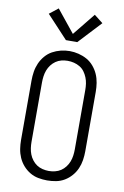

<svg xmlns="http://www.w3.org/2000/svg" viewBox="-105 -1034 709 1101"><g transform="rotate(10 250.0 -483.5)"><path d="M250 8Q224 8 198 3Q172 -2 149.5 -15.5Q127 -29 109.5 -49Q92 -69 81.5 -93Q71 -117 67 -143Q63 -169 63 -195V-540Q63 -566 67 -592Q71 -618 81.5 -642Q92 -666 109.5 -686.5Q127 -707 149.5 -719.5Q172 -732 198 -738.5Q224 -745 250 -745Q276 -745 302 -738.5Q328 -732 350.5 -719.5Q373 -707 390.5 -686.5Q408 -666 418.5 -642Q429 -618 433 -592Q437 -566 437 -540V-195Q437 -169 433 -143Q429 -117 418.5 -93Q408 -69 390.5 -49Q373 -29 350.5 -15.5Q328 -2 302 3Q276 8 250 8ZM250 -47Q268 -47 286.5 -51.5Q305 -56 320 -66Q335 -76 346.5 -91Q358 -106 364.5 -123Q371 -140 373.5 -158.5Q376 -177 376 -195V-540Q376 -559 373.5 -577Q371 -595 364 -612.5Q357 -630 346 -645Q335 -660 319 -669.5Q303 -679 285 -683.5Q267 -688 248 -688Q230 -688 212 -683.5Q194 -679 179 -668.5Q164 -658 153 -643.5Q142 -629 135.5 -612Q129 -595 126.5 -576.5Q124 -558 124 -540V-195Q124 -177 126.5 -158.5Q129 -140 135.5 -123Q142 -106 153.5 -91Q165 -76 180 -66Q195 -56 213.5 -51.5Q232 -47 250 -47ZM217 -803 94 -935 145 -975 250 -845 355 -975 406 -935 283 -803Z"/></g></svg>

Font: Iosevka Slab Light
Style: Regular
Weight: 300
Monospace: yes
Designer: Belleve Invis
Foundry: Belleve Invis
Version: Version 11.1.0; ttfautohint (v1.8.3)